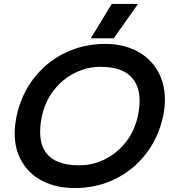

<svg xmlns="http://www.w3.org/2000/svg" viewBox="-20 -936 861 971"><path d="M545 -916H678L555 -742H439ZM54 -263Q54 -299 64 -349Q87 -457 151 -540Q215 -623 309 -668.5Q403 -714 512 -714Q600 -714 668.5 -679.5Q737 -645 775.5 -581Q814 -517 814 -432Q814 -393 805 -349Q782 -241 718.5 -158.5Q655 -76 562 -30.5Q469 15 357 15Q267 15 198.5 -19Q130 -53 92 -116Q54 -179 54 -263ZM677 -349Q686 -391 686 -426Q686 -509 637 -553.5Q588 -598 488 -598Q420 -598 358 -567Q296 -536 252 -479.5Q208 -423 192 -349Q183 -306 183 -269Q183 -100 382 -100Q449 -100 510.5 -130.5Q572 -161 616.5 -217.5Q661 -274 677 -349Z"/></svg>

Font: Prompt Medium
Style: Italic
Weight: 500
Italic angle: -12°
Designer: Katatrad Team
Foundry: CadsonDemak
Version: Version 1.001